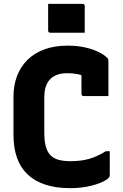

<svg xmlns="http://www.w3.org/2000/svg" viewBox="-20 -957 640 997"><path d="M344 20Q270 20 214.5 1.5Q159 -17 122.5 -52Q86 -87 68 -138.5Q50 -190 50 -256V-455Q50 -514 68.5 -562.5Q87 -611 123 -646.5Q159 -682 211.5 -701Q264 -720 331 -720Q382 -720 423 -710.5Q464 -701 493 -686.5Q522 -672 537 -656Q540 -654 541 -651Q542 -648 542.5 -645Q543 -642 543 -638Q543 -601 543 -551.5Q543 -502 543 -458Q511 -458 478.5 -458Q446 -458 414 -458Q409 -458 406 -461Q403 -464 403 -469Q403 -485 403 -502Q403 -519 403 -541Q403 -563 403 -594L431 -553Q408 -567 383.5 -572Q359 -577 328 -577Q292 -577 265.5 -564Q239 -551 224.5 -523.5Q210 -496 210 -452V-268Q210 -225 218 -196Q226 -167 243 -150Q260 -133 286.5 -126.5Q313 -120 345 -120Q399 -120 441 -131.5Q483 -143 530 -172H550Q550 -156 550 -141Q550 -126 550 -111.5Q550 -97 550 -81.5Q550 -66 550 -49Q550 -44 548.5 -40Q547 -36 544 -33Q531 -20 502 -8Q473 4 432.5 12Q392 20 344 20ZM230 -937Q251 -937 273.5 -937Q296 -937 319.5 -937Q343 -937 365.5 -937Q388 -937 409 -937Q414 -937 417 -934Q420 -931 420 -926V-787Q399 -787 376.5 -787Q354 -787 330.5 -787Q307 -787 284.5 -787Q262 -787 241 -787Q236 -787 233 -790Q230 -793 230 -798Z"/></svg>

Font: Recursive Monospace ExtraBold
Style: Regular
Weight: 800
Version: Version 1.047